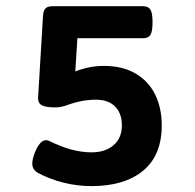

<svg xmlns="http://www.w3.org/2000/svg" viewBox="-20 -600 640 630"><path d="M480.5 -526.9Q480.5 -496.6 473.6 -485.6Q466.8 -474.6 449.7 -474.6H233.9L227.1 -365.7Q273.9 -383.8 320.8 -383.8Q381.3 -383.8 424.1 -359.1Q466.8 -334.5 488.8 -290.3Q510.7 -246.1 510.7 -188.5Q510.7 -90.3 449.5 -39.8Q388.2 10.7 280.3 10.7Q233.9 10.7 188.2 -0.7Q142.6 -12.2 104.5 -32.7Q85.9 -43 85.9 -64Q85.9 -77.1 94.2 -99.1Q110.8 -140.1 131.3 -140.1Q135.3 -140.1 141.1 -137.7Q216.3 -100.1 280.3 -100.1Q325.2 -100.1 352.5 -123.5Q379.9 -147 379.9 -188.5Q379.9 -228 357.7 -250.5Q335.4 -272.9 294.9 -272.9Q249 -272.9 201.2 -255.4Q180.7 -247.6 161.1 -247.6Q129.9 -247.6 116.9 -254.9Q104 -262.2 105 -279.3L121.1 -547.9Q122.1 -564.9 129.2 -572.3Q136.2 -579.6 152.8 -579.6H449.7Q466.8 -579.6 473.6 -568.4Q480.5 -557.1 480.5 -526.9Z"/></svg>

Font: Courier Prime
Style: Bold
Weight: 700
Designer: Alan Dague-Greene, Quote-Unquote Apps
Foundry: Quote-Unquote Apps
Version: Version 3.018